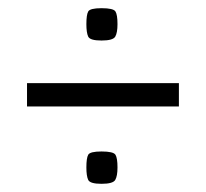

<svg xmlns="http://www.w3.org/2000/svg" viewBox="-20 -450 503 469"><path d="M46 -190V-247H417V-190ZM228 -351Q200 -351 195.5 -360.5Q191 -370 191 -391Q191 -414 195.5 -422Q200 -430 228 -430Q257 -430 262 -422Q267 -414 267 -391Q267 -370 261.5 -360.5Q256 -351 228 -351ZM228 -1Q200 -1 195.5 -10.5Q191 -20 191 -41Q191 -64 195.5 -72Q200 -80 228 -80Q257 -80 262 -72Q267 -64 267 -41Q267 -20 261.5 -10.5Q256 -1 228 -1Z"/></svg>

Font: Smooch Sans Thin
Style: Bold
Weight: 700
Version: Version 1.010